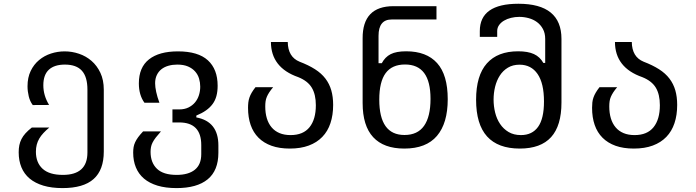

<svg xmlns="http://www.w3.org/2000/svg" viewBox="-20 -780 3652 1008"><path d="M308.1 207.5Q251 207.5 207.8 194.6Q164.6 181.6 135.7 157.5Q106.9 133.3 92.5 98.4Q78.1 63.5 78.1 19.5Q78.1 -0.5 81.5 -17.6Q85 -34.7 92.8 -50Q100.6 -65.4 113.8 -80.1Q127 -94.7 147 -110.4H238.8Q221.2 -95.7 208 -81.5Q194.8 -67.4 186 -52.2Q177.2 -37.1 172.9 -20.3Q168.5 -3.4 168.5 16.6Q168.5 73.7 203.6 106Q238.8 138.2 310.1 138.2Q439 138.2 439 20.5V-309.6Q439 -376.5 409.9 -408.7Q380.9 -440.9 320.8 -440.9Q265.6 -440.9 236.6 -414.1Q207.5 -387.2 207.5 -332.5Q207.5 -278.3 237.8 -229L151.9 -228.5Q137.2 -248 130.9 -274.4Q124.5 -300.8 124.5 -327.1Q124.5 -373 141.1 -407.5Q157.7 -441.9 185.3 -464.8Q212.9 -487.8 247.8 -499Q282.7 -510.3 319.3 -510.3Q357.9 -510.3 394.8 -497.8Q431.6 -485.4 460.4 -460.4Q489.3 -435.5 507.1 -397.7Q524.9 -359.9 524.9 -309.1V15.6Q524.9 112.3 471.4 159.9Q418 207.5 308.1 207.5Z M906.7 207.5Q849.6 207.5 806.9 194.6Q764.2 181.6 735.8 157.5Q707.5 133.3 693.4 98.9Q679.2 64.5 679.2 21Q679.2 5.4 681.4 -7.6Q683.6 -20.5 689.5 -33.2Q695.3 -45.9 705.3 -59.6Q715.3 -73.2 731.4 -90.3H825.2Q808.6 -71.8 797.9 -57.9Q787.1 -43.9 781 -31.7Q774.9 -19.5 772.7 -7.8Q770.5 3.9 770.5 17.6Q770.5 73.7 804 106Q837.4 138.2 907.2 138.2Q969.2 138.2 1002.9 111.1Q1036.6 84 1036.6 29.3V-18.6Q1036.6 -137.2 920.9 -137.2H885.3V-205.6H920.9Q948.7 -205.6 969.2 -215.6Q989.7 -225.6 1003.7 -242.2Q1017.6 -258.8 1024.4 -280.3Q1031.2 -301.8 1031.2 -325.2Q1031.2 -346.7 1025.1 -367.4Q1019 -388.2 1004.6 -404.5Q990.2 -420.9 967.3 -430.9Q944.3 -440.9 910.6 -440.9Q885.7 -440.9 864.3 -434.8Q842.8 -428.7 827.4 -416.5Q812 -404.3 803.2 -385.7Q794.4 -367.2 794.4 -342.8Q794.4 -323.7 800 -297.4Q805.7 -271 816.9 -240.7H738.3Q709 -280.8 709 -342.3Q709 -426.3 762.2 -468.3Q815.4 -510.3 914.1 -510.3Q1020 -510.3 1071.3 -463.4Q1122.6 -416.5 1122.6 -330.1Q1122.6 -299.8 1116.2 -276.1Q1109.9 -252.4 1096.2 -233.9Q1082.5 -215.3 1061.5 -200.4Q1040.5 -185.5 1010.7 -173.3V-163.6Q1126.5 -142.1 1126.5 -16.6V22Q1126.5 115.2 1070.3 161.4Q1014.2 207.5 906.7 207.5Z M1501.5 0Q1446.8 0 1405.8 -14.6Q1364.7 -29.3 1337.2 -56.9Q1309.6 -84.5 1295.9 -124Q1282.2 -163.6 1282.2 -213.9Q1282.2 -229 1283.7 -242.2Q1285.2 -255.4 1289.6 -268.1Q1293.9 -280.8 1301.5 -293.7Q1309.1 -306.6 1321.3 -322.3H1414.1Q1401.4 -307.1 1393.6 -295.2Q1385.7 -283.2 1380.9 -271.7Q1376 -260.3 1374.3 -248Q1372.6 -235.8 1372.6 -221.2Q1372.6 -186.5 1380.9 -158.9Q1389.2 -131.3 1405.8 -111.6Q1422.4 -91.8 1447.3 -81.3Q1472.2 -70.8 1505.4 -70.8Q1571.8 -70.8 1605 -112.1Q1638.2 -153.3 1638.2 -227.5Q1638.2 -284.2 1616.9 -319.6Q1595.7 -355 1545.9 -375Q1402.8 -424.8 1402.3 -559.6H1490.7Q1491.7 -481 1552.7 -456.1Q1600.1 -438 1633.8 -416.5Q1667.5 -395 1688.5 -367.4Q1709.5 -339.8 1719.2 -305.9Q1729 -272 1729 -229Q1729 -175.8 1714.8 -133.3Q1700.7 -90.8 1672.1 -61.3Q1643.6 -31.7 1601.1 -15.9Q1558.6 0 1501.5 0Z M2102.5 0Q1994.6 0 1939.2 -59.8Q1883.8 -119.6 1883.8 -239.3V-578.1Q1882.8 -747.6 2045.9 -747.6H2271.5V-677.7H2036.1Q1967.3 -677.7 1967.3 -591.8V-448.2H1984.4Q2001.5 -480.5 2030.8 -495.6Q2060.1 -510.7 2112.3 -510.7Q2219.2 -510.7 2274.9 -448.7Q2330.6 -386.7 2330.6 -259.3Q2330.6 -132.8 2273.9 -66.4Q2217.3 0 2102.5 0ZM2103.5 -71.3Q2172.4 -71.3 2206.3 -119.4Q2240.2 -167.5 2240.2 -260.7Q2240.2 -352.1 2206.8 -396.7Q2173.3 -441.4 2106.4 -441.4Q2038.1 -441.4 2004.6 -396Q1971.2 -350.6 1971.2 -256.8Q1971.2 -71.3 2103.5 -71.3Z M2709 0Q2594.7 0 2537.1 -63.7Q2479.5 -127.4 2479.5 -256.3Q2479.5 -383.3 2535.9 -447Q2592.3 -510.7 2700.2 -510.7Q2751.5 -510.7 2783.2 -496.1Q2814.9 -481.4 2832.5 -449.7H2842.3V-575.7Q2842.3 -606 2830.3 -627.9Q2818.4 -649.9 2799.1 -664.1Q2779.8 -678.2 2755.4 -684.8Q2731 -691.4 2706.1 -691.4Q2684.1 -691.4 2663.1 -686.3Q2642.1 -681.2 2626 -671.6Q2609.9 -662.1 2600.1 -648.2Q2590.3 -634.3 2590.3 -616.7V-586.4H2499V-616.7Q2499 -760.3 2701.7 -760.3Q2927.7 -760.3 2927.7 -575.7V-241.7Q2927.7 -120.1 2873.3 -60.1Q2818.8 0 2709 0ZM2714.8 -70.8Q2773.9 -70.8 2804.9 -114Q2835.9 -157.2 2835.9 -247.1Q2835.9 -342.8 2802.2 -391.6Q2768.6 -440.4 2707.5 -440.4Q2672.4 -440.4 2646.5 -424.8Q2620.6 -409.2 2604 -383.3Q2587.4 -357.4 2579.3 -324.5Q2571.3 -291.5 2571.3 -257.3Q2571.3 -222.2 2579.6 -188.7Q2587.9 -155.3 2605.5 -129.2Q2623 -103 2650.1 -86.9Q2677.2 -70.8 2714.8 -70.8Z M3307.6 0Q3252.9 0 3211.9 -14.6Q3170.9 -29.3 3143.3 -56.9Q3115.7 -84.5 3102.1 -124Q3088.4 -163.6 3088.4 -213.9Q3088.4 -229 3089.8 -242.2Q3091.3 -255.4 3095.7 -268.1Q3100.1 -280.8 3107.7 -293.7Q3115.2 -306.6 3127.4 -322.3H3220.2Q3207.5 -307.1 3199.7 -295.2Q3191.9 -283.2 3187 -271.7Q3182.1 -260.3 3180.4 -248Q3178.7 -235.8 3178.7 -221.2Q3178.7 -186.5 3187 -158.9Q3195.3 -131.3 3211.9 -111.6Q3228.5 -91.8 3253.4 -81.3Q3278.3 -70.8 3311.5 -70.8Q3377.9 -70.8 3411.1 -112.1Q3444.3 -153.3 3444.3 -227.5Q3444.3 -284.2 3423.1 -319.6Q3401.9 -355 3352.1 -375Q3209 -424.8 3208.5 -559.6H3296.9Q3297.9 -481 3358.9 -456.1Q3406.2 -438 3439.9 -416.5Q3473.6 -395 3494.6 -367.4Q3515.6 -339.8 3525.4 -305.9Q3535.2 -272 3535.2 -229Q3535.2 -175.8 3521 -133.3Q3506.8 -90.8 3478.3 -61.3Q3449.7 -31.7 3407.2 -15.9Q3364.7 0 3307.6 0Z"/></svg>

Font: Hack
Style: Regular
Weight: 400
Monospace: yes
Designer: Christopher Simpkins
Foundry: Christopher Simpkins
Version: Version 2.019; ttfautohint (v1.4.1) -l 4 -r 80 -G 350 -x 0 -